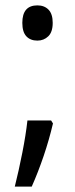

<svg xmlns="http://www.w3.org/2000/svg" viewBox="-20 -563 280 714"><path d="M63 -478Q63 -543 119 -543Q145 -543 160.5 -527Q176 -511 176 -478Q176 -444 159.5 -428Q143 -412 119 -412Q93 -412 78 -428Q63 -444 63 -478ZM177 -104Q163 -44 142.5 16.5Q122 77 98 131H35Q50 71 63 5Q76 -61 82 -115H170Z"/></svg>

Font: Noto Sans Ethiopic Cond
Style: Regular
Weight: 400
Width: 3
Designer: Monotype Design Team
Foundry: Monotype Imaging Inc.
Version: Version 2.102; ttfautohint (v1.8.4.7-5d5b)